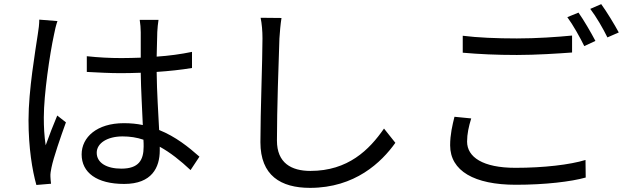

<svg xmlns="http://www.w3.org/2000/svg" viewBox="-20 -863 3040 929"><path d="M170 -768C170 -747 167 -721 163 -698C151 -616 118 -427 118 -282C118 -148 136 -39 156 32L227 26C226 16 224 2 224 -8C223 -20 226 -39 229 -52C239 -101 274 -202 299 -271L257 -304C240 -264 217 -205 201 -160C194 -208 192 -247 192 -295C192 -406 221 -602 241 -694C244 -712 252 -745 258 -761ZM675 -154C675 -88 651 -47 567 -47C496 -47 448 -75 448 -124C448 -170 499 -203 573 -203C608 -203 642 -198 674 -187C675 -175 675 -163 675 -154ZM945 -105C893 -151 830 -202 750 -234C746 -317 739 -416 738 -515C797 -519 855 -525 909 -534V-612C856 -601 798 -593 738 -589C739 -635 740 -681 741 -708C742 -728 744 -748 747 -767H656C659 -750 661 -724 661 -707V-584C630 -583 599 -582 568 -582C510 -582 456 -585 400 -591V-515C458 -512 510 -509 566 -509C598 -509 629 -510 661 -511C662 -429 668 -334 671 -258C643 -264 612 -267 579 -267C449 -267 375 -199 375 -116C375 -28 448 27 581 27C715 27 753 -53 753 -135V-153C804 -125 853 -86 902 -40Z M1241 -777C1247 -748 1250 -713 1250 -677C1250 -572 1240 -322 1240 -175C1240 -14 1338 46 1480 46C1698 46 1826 -78 1893 -172L1838 -241C1767 -138 1664 -36 1482 -36C1390 -36 1320 -74 1320 -183C1320 -331 1328 -565 1332 -677C1334 -709 1337 -744 1342 -776Z M2779 -802 2725 -780C2753 -742 2787 -681 2807 -640L2861 -665C2840 -705 2804 -767 2779 -802ZM2889 -843 2836 -820C2865 -782 2898 -725 2919 -682L2974 -706C2954 -743 2916 -806 2889 -843ZM2219 -608C2298 -601 2382 -597 2481 -597C2573 -597 2681 -604 2748 -609V-691C2677 -684 2576 -677 2481 -677C2382 -677 2291 -681 2219 -690V-608ZM2179 -298C2169 -258 2158 -212 2158 -160C2158 -36 2275 31 2476 31C2617 31 2743 16 2814 -4L2813 -89C2738 -66 2611 -51 2474 -51C2316 -51 2240 -103 2240 -178C2240 -215 2248 -251 2260 -290L2179 -298Z"/></svg>

Font: Source Han Sans CN Regular
Style: Regular
Weight: 400
Designer: Ryoko NISHIZUKA (kana & ideographs); Paul D. Hunt (Latin, Greek & Cyrillic); Wenlong ZHANG (bopomofo); Sandoll Communica
Foundry: Adobe Systems Incorporated
Version: Version 1.004;PS 1.004;hotconv 1.0.82;makeotf.lib2.5.63406